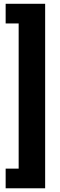

<svg xmlns="http://www.w3.org/2000/svg" viewBox="-20 -846 323 1030"><path d="M10.3 -720.2V-825.7H222.2V164.1H10.3V58.6H80.1V-720.2Z"/></svg>

Font: Suwannaphum
Style: Bold
Weight: 700
Designer: Danh Hong
Version: Version 8.002; ttfautohint (v1.8.3)